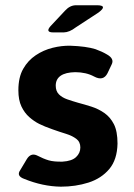

<svg xmlns="http://www.w3.org/2000/svg" viewBox="-20 -686 503 721"><path d="M55.7 -46.7 81 -89Q95.7 -112.3 118 -102.7Q144 -89.3 163.2 -83.8Q182.3 -78.3 214.7 -79Q249.7 -81 265.7 -96.2Q281.7 -111.3 281.7 -132.3Q281.7 -153.3 266.3 -164.8Q251 -176.3 227.2 -183.7Q203.3 -191 177.3 -200.3Q146.7 -211 127.3 -220.7Q108 -230.3 90 -246.2Q72 -262 60.5 -286.2Q49 -310.3 49 -347Q49 -395.7 67 -427.3Q85 -459 114.2 -478.5Q143.3 -498 177.5 -506.5Q211.7 -515 244 -514.3Q303.3 -512.3 338.7 -501.3Q363.7 -492.3 382 -481.3Q410.3 -465.3 399.3 -444L383.7 -411Q368 -380 333.3 -398.7Q303.7 -414.7 262.7 -415Q226 -414.3 207.7 -401.5Q189.3 -388.7 189.3 -364.3Q189.3 -343.7 201.3 -331.7Q213.3 -319.7 232.5 -313Q251.7 -306.3 273.7 -300Q297.7 -293.7 323.5 -285.5Q349.3 -277.3 371.7 -261.8Q394 -246.3 407.7 -219.7Q421.3 -193 421.3 -146.7Q420 -86.3 390.2 -51Q360.3 -15.7 312 -0.3Q263.7 15 208.3 15Q140.3 14 70.7 -14.3Q40.7 -25.3 55.7 -46.7ZM169.3 -587.3 224.3 -646Q242.7 -666.3 265.7 -666.3H345.3Q385.7 -665.7 350 -639L264.3 -583Q240.7 -564.7 219.3 -564.3H180.3Q149.3 -564.3 169.3 -587.3Z"/></svg>

Font: Vivano Light
Style: Regular
Weight: 300
Designer: Joe Prince, Josias Burgherr
Version: Version 2.064;September 19, 2022;FontCreator 14.0.0.2877 64-